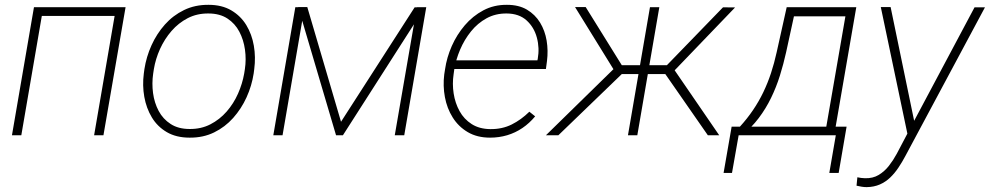

<svg xmlns="http://www.w3.org/2000/svg" viewBox="-20 -558 4083 792"><path d="M470.2 -528.3 464.4 -492.2H140.1L145.5 -528.3ZM158.7 -528.3 67.9 0H29.3L120.1 -528.3ZM498 -528.3 406.7 0H368.2L459 -528.3Z M573.2 -254.4 575.7 -272.9Q583.5 -323.7 605 -371.3Q626.5 -418.9 660.2 -456.8Q693.8 -494.6 739.3 -516.6Q784.7 -538.6 840.3 -538.1Q895.5 -538.1 934.3 -515.1Q973.1 -492.2 996.1 -454.3Q1019 -416.5 1027.1 -369.4Q1035.2 -322.3 1028.8 -273.4L1026.4 -254.9Q1018.6 -204.1 997.1 -156.7Q975.6 -109.4 941.9 -71.5Q908.2 -33.7 863 -11.7Q817.9 10.3 762.2 9.8Q707 9.8 668.2 -12.9Q629.4 -35.6 606.4 -73.7Q583.5 -111.8 575.2 -158.7Q566.9 -205.6 573.2 -254.4ZM614.7 -272.9 611.8 -253.9Q606 -214.4 611.3 -174.1Q616.7 -133.8 634.5 -100.3Q652.3 -66.9 684.1 -46.4Q715.8 -25.9 762.2 -25.9Q809.6 -25.4 847.9 -45.2Q886.2 -64.9 915 -97.9Q943.8 -130.9 961.9 -171.9Q980 -212.9 987.3 -254.9L990.2 -273.4Q996.1 -313 990.5 -353.3Q984.9 -393.6 967.3 -427.2Q949.7 -460.9 918 -481.7Q886.2 -502.4 839.8 -502.4Q793 -502.9 754.6 -483.2Q716.3 -463.4 687.5 -430.2Q658.7 -397 640.1 -356Q621.6 -314.9 614.7 -272.9Z M1386.7 -55.7 1690.4 -527.8H1732.4L1394.5 0H1366.2L1210 -528.8H1247.6ZM1236.3 -528.3 1145.5 0H1107.4L1198.2 -528.3ZM1608.4 0 1699.7 -528.3H1738.3L1647.5 0Z M2001.5 9.8Q1948.2 9.8 1909.7 -12.9Q1871.1 -35.6 1847.4 -73.5Q1823.7 -111.3 1815.2 -157.5Q1806.6 -203.6 1812.5 -251L1815.9 -272.5Q1822.8 -320.8 1843.5 -367.9Q1864.3 -415 1897.2 -453.6Q1930.2 -492.2 1973.9 -515.4Q2017.6 -538.6 2071.3 -538.1Q2120.1 -538.1 2153.8 -518.1Q2187.5 -498 2207.8 -464.8Q2228 -431.6 2234.9 -390.4Q2241.7 -349.1 2236.3 -306.2L2231.9 -273.4H1839.4L1844.7 -309.1H2196.8L2198.2 -315.4Q2206.1 -359.9 2194.6 -402.8Q2183.1 -445.8 2152.1 -473.9Q2121.1 -502 2070.3 -502.4Q2024.4 -502.9 1987.3 -482.7Q1950.2 -462.4 1922.9 -428.5Q1895.5 -394.5 1878.2 -353.8Q1860.8 -313 1854 -272.5L1851.1 -251.5Q1845.2 -212.4 1851.3 -172.6Q1857.4 -132.8 1875.7 -99.6Q1894 -66.4 1925.8 -46.1Q1957.5 -25.9 2002.9 -25.4Q2051.3 -24.9 2090.6 -44.4Q2129.9 -64 2163.6 -97.2L2187.5 -78.1Q2164.1 -49.8 2135 -30Q2106 -10.3 2072.3 -0.2Q2038.6 9.8 2001.5 9.8Z M2522.9 -252.4 2352.1 -528.8H2396L2544.9 -289.1H2637.2L2630.4 -252.4ZM2546.9 -254.4 2283.2 0H2231.9L2527.3 -289.1ZM2699.7 -528.3 2608.9 0H2570.3L2661.1 -528.3ZM3012.2 -527.3 2748 -252.4H2638.2L2642.1 -289.1H2731L2962.4 -527.8ZM2899.9 0 2720.7 -257.8 2748.5 -289.1 2946.8 0Z M3225.1 -528.3H3263.2L3222.7 -342.3Q3211.9 -293.5 3197 -245.8Q3182.1 -198.2 3160.6 -154.1Q3139.2 -109.9 3109.6 -70.8Q3080.1 -31.7 3041 0H3014.6L3020.5 -35.6H3032.2Q3062.5 -68.8 3086.4 -104.2Q3110.4 -139.6 3128.7 -177.7Q3147 -215.8 3160.4 -256.6Q3173.8 -297.4 3183.6 -341.8ZM3241.2 -528.3H3512.2L3420.9 0H3382.3L3467.3 -490.7H3235.8ZM2998 -35.6H3472.2L3439.5 155.3H3400.9L3427.7 0H3026.9L2999.5 155.3H2964.8Z M3747.1 -52.7 4000 -527.8H4043L3713.9 86.9Q3701.2 110.8 3686 133.5Q3670.9 156.2 3652.1 174.3Q3633.3 192.4 3609.4 202.9Q3585.4 213.4 3555.2 213.9Q3544.9 213.9 3534.4 212.2Q3523.9 210.4 3513.2 208L3516.6 173.3Q3524.4 174.8 3532.2 176Q3540 177.2 3547.9 177.2Q3580.6 178.2 3604.7 163.6Q3628.9 148.9 3647 125.7Q3665 102.5 3679.2 76.2ZM3653.8 -528.8 3753.4 -47.4 3757.3 -7.3 3726.6 10.7 3613.3 -528.8Z"/></svg>

Font: Roboto ExtraLight
Style: Italic
Weight: 250
Designer: Christian Robertson
Foundry: Google
Version: Version 3.009; 2024